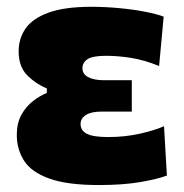

<svg xmlns="http://www.w3.org/2000/svg" viewBox="-20 -534 542 566"><path d="M272 11.5Q177.5 11.5 124.8 -7.8Q72 -27 50.8 -60.5Q29.5 -94 29.5 -136Q29.5 -171 43.2 -195.8Q57 -220.5 77.5 -236.2Q98 -252 118 -260V-273.5Q87.5 -285.5 61.2 -311Q35 -336.5 35 -383Q35 -421 55.8 -450.5Q76.5 -480 123.8 -497Q171 -514 250 -514Q288.5 -514 329.5 -510.2Q370.5 -506.5 405.8 -499.8Q441 -493 462.5 -485L449 -339.5Q404 -357.5 365.5 -363.5Q327 -369.5 292.5 -369.5Q253 -369.5 238 -359.5Q223 -349.5 223 -333Q223 -315.5 240.2 -306.5Q257.5 -297.5 286.5 -297.5H368.5V-205H278.5Q249 -205 233.2 -195Q217.5 -185 217.5 -168.5Q217.5 -149 236.2 -139.5Q255 -130 299 -130Q349 -130 393.8 -140.2Q438.5 -150.5 463.5 -162L472 -16.5Q444.5 -6 393.2 2.8Q342 11.5 272 11.5Z"/></svg>

Font: Heraclito ExtraBold
Style: Regular
Weight: 800
Designer: Kostas Bartsokas (font) & Cristiano Sobral (main changes)
Foundry: Kostas Bartsokas (font) & Cristiano Sobral (main changes)
Version: Version 1.00;July 8, 2020;FontCreator 13.0.0.2655 64-bit